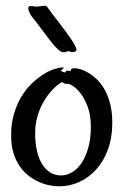

<svg xmlns="http://www.w3.org/2000/svg" viewBox="-20 -636 449 672"><path d="M373 -206.1Q373 -154.8 358.2 -113.8Q343.3 -72.8 317.6 -43.9Q292 -15.1 258.3 0.5Q224.6 16.1 187 16.1Q171.4 16.1 152.8 12.5Q134.3 8.8 115.7 0.5Q97.2 -7.8 79.6 -21.5Q62 -35.2 48.3 -55.2Q34.7 -75.2 26.6 -102.1Q18.6 -128.9 19 -164.1Q19 -204.1 28.8 -237.1Q38.6 -270 54 -296.1Q69.3 -322.3 88.9 -341.3Q108.4 -360.4 127.9 -373.3Q147.5 -386.2 165.5 -392.6Q183.6 -398.9 196.8 -399.9Q203.6 -400.4 202.9 -398.4Q202.1 -396.5 199.2 -394Q196.3 -391.6 194.1 -389.2Q191.9 -386.7 195.8 -386.2Q199.2 -385.3 201.4 -384.3Q203.6 -383.3 206.1 -381.8L210 -386.2Q213.4 -388.7 216.6 -388.7Q219.7 -388.7 222.2 -387.9Q224.6 -387.2 226.1 -387.2Q227.5 -387.2 228 -390.1Q229 -395.5 231.7 -396.2Q234.4 -397 244.1 -397Q250 -397 262 -393.6Q273.9 -390.1 288.3 -381.8Q302.7 -373.5 317.6 -359.6Q332.5 -345.7 345 -324.5Q357.4 -303.2 365.2 -273.9Q373 -244.6 373 -206.1ZM196.8 -349.1Q179.7 -338.9 163.1 -321.3Q146.5 -303.7 133.1 -280.8Q119.6 -257.8 111.3 -229.5Q103 -201.2 103 -169.9Q103 -136.2 109.1 -108.9Q115.2 -81.5 127 -62.3Q138.7 -43 155.5 -32.5Q172.4 -22 193.8 -22Q212.9 -22 231.7 -32.7Q250.5 -43.5 265.1 -64.9Q279.8 -86.4 288.8 -118.2Q297.9 -149.9 297.9 -191.9Q297.9 -234.4 286.6 -263.2Q275.4 -292 261.5 -309.8Q247.6 -327.6 234.9 -335.2Q222.2 -342.8 219.2 -342.8Q212.4 -342.8 208.7 -342.8Q205.1 -342.8 196.8 -349.1ZM106.4 -559.1Q90.8 -577.1 85.2 -588.1Q79.6 -599.1 79.1 -605.2Q78.6 -611.3 81.5 -613.3Q84.5 -615.2 86.4 -615.2Q87.4 -615.2 90.6 -614.7Q93.8 -614.3 97.4 -614Q101.1 -613.8 104.2 -613.3Q107.4 -612.8 108.4 -612.8Q108.9 -612.8 112.1 -613.3Q115.2 -613.8 118.9 -614Q122.6 -614.3 125.5 -614.7Q128.4 -615.2 129.4 -615.2Q130.4 -615.2 136.2 -615.7Q142.1 -616.2 144.5 -612.8Q153.3 -600.1 164.6 -585.4Q175.8 -570.8 187.3 -555.9Q198.7 -541 209.5 -526.4Q220.2 -511.7 228.8 -499.3Q237.3 -486.8 242.4 -476.8Q247.6 -466.8 247.6 -460.9Q247.6 -456.5 240 -454.6Q232.4 -452.6 226.6 -455.1Q218.8 -458 214.1 -455.6Q209.5 -453.1 202.6 -453.1Q193.8 -453.1 183.1 -462.9Q172.4 -472.7 160.2 -488Q147.9 -503.4 134.3 -522.2Q120.6 -541 106.4 -559.1Z"/></svg>

Font: Oregano
Style: Regular
Weight: 400
Version: Version 1.000